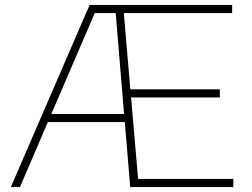

<svg xmlns="http://www.w3.org/2000/svg" viewBox="-20 -760 1022 780"><path d="M24 0 344 -740H923V-707H483L509.5 -397H873V-364H512.5L541 -33H928V0H509L487 -264H174.5L61 0ZM365 -707 188.5 -297H484L450 -707Z"/></svg>

Font: Encode Sans Expanded Thin
Style: Regular
Weight: 100
Width: 7
Designer: Multiple Designers
Foundry: Impallari Type
Version: Version 3.000; ttfautohint (v1.8.3) -l 8 -r 50 -G 200 -x 14 